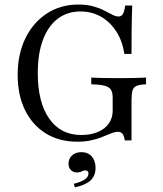

<svg xmlns="http://www.w3.org/2000/svg" viewBox="-20 -602 705 831"><path d="M313.7 11.3Q236.3 11.3 178.2 -24.6Q120.2 -60.5 88.3 -125.4Q56.5 -190.3 56.5 -278.2Q56.5 -367.7 89.9 -436.3Q123.4 -504.8 182.7 -543.5Q241.9 -582.3 319.4 -582.3Q356.5 -582.3 383.9 -574.6Q411.3 -566.9 431 -556.5Q450.8 -546 466.1 -538.3Q481.5 -530.6 493.5 -530.6Q505.6 -530.6 512.1 -541.9Q518.5 -553.2 521.8 -578.2H552.4Q551.6 -557.3 550.8 -530.6Q550 -504 549.6 -465.3Q549.2 -426.6 549.2 -368.5H518.5Q509.7 -425 483.1 -466.1Q456.5 -507.3 416.9 -529.8Q377.4 -552.4 328.2 -552.4Q271 -552.4 229.4 -520.6Q187.9 -488.7 165.7 -429Q143.5 -369.4 143.5 -285.5Q143.5 -158.9 193.1 -88.3Q242.7 -17.7 331.5 -17.7Q372.6 -17.7 403.2 -30.6Q433.9 -43.5 450.8 -67.3Q467.7 -91.1 467.7 -122.6V-179Q467.7 -201.6 460.1 -213.7Q452.4 -225.8 432.7 -231Q412.9 -236.3 375 -237.1V-266.1Q391.1 -265.3 422.6 -264.5Q454 -263.7 496 -263.7Q533.1 -263.7 561.3 -264.5Q589.5 -265.3 612.1 -266.1V-237.1Q585.5 -236.3 571.8 -230.6Q558.1 -225 553.6 -210.5Q549.2 -196 549.2 -167.7V5.6H520.2Q516.9 -14.5 510.1 -23Q503.2 -31.5 490.3 -31.5Q478.2 -31.5 462.1 -25.4Q446 -19.4 425.4 -10.5Q404.8 -1.6 377.4 4.8Q350 11.3 313.7 11.3ZM304 208.9 299.2 193.5Q329.8 186.3 346.4 175Q362.9 163.7 362.9 149.2Q362.9 135.5 349.2 135.5Q340.3 135.5 333.1 139.9Q325.8 144.4 312.9 144.4Q296.8 144.4 286.7 133.9Q276.6 123.4 276.6 106.5Q276.6 84.7 291.9 70.6Q307.3 56.5 332.3 56.5Q360.5 56.5 377 75Q393.5 93.5 393.5 125Q393.5 158.9 371.8 179Q350 199.2 304 208.9Z"/></svg>

Font: Playfair
Style: Regular
Weight: 400
Designer: Claus Eggers Sørensen
Foundry: Claus Eggers Sørensen
Version: Version 2.001;gftools[0.9.30]